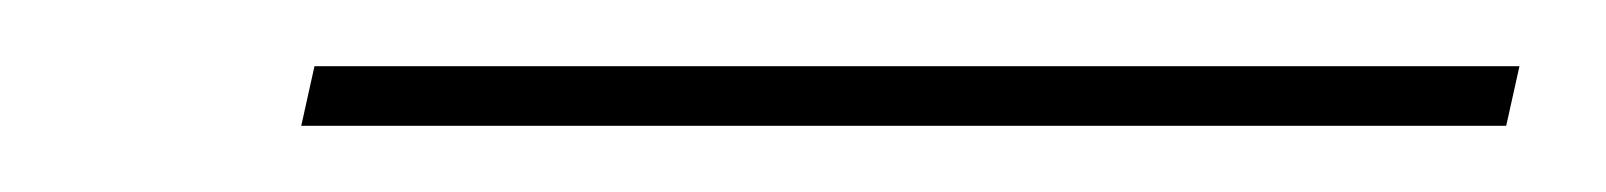

<svg xmlns="http://www.w3.org/2000/svg" viewBox="-20 -318 485 58"><path d="M71 -280 75 -298H439L435 -280Z"/></svg>

Font: DM Sans 36pt Thin
Style: Italic
Weight: 250
Italic angle: -10°
Designer: Colophon Foundry, Jonny Pinhorn
Foundry: Colophon Foundry
Version: Version 4.004;gftools[0.9.30]